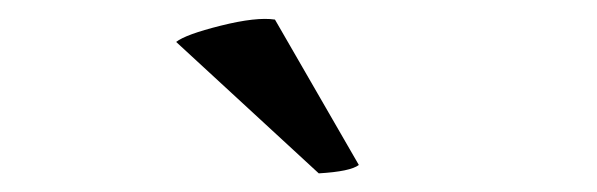

<svg xmlns="http://www.w3.org/2000/svg" viewBox="-20 -754 640 206"><path d="M169 -709Q179 -717 217 -726.5Q255 -736 275 -733L365 -577Q356 -570 322 -568Z"/></svg>

Font: Arima Koshi Semi Bold
Style: Regular
Weight: 600
Designer: Joana Correia and Natanael Gama
Foundry: NDISCOVER
Version: Version 1.019;PS 001.019;hotconv 1.0.88;makeotf.lib2.5.64775